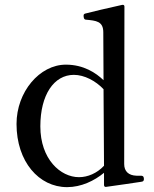

<svg xmlns="http://www.w3.org/2000/svg" viewBox="-20 -757 633 790"><path d="M560 -34H542C509 -35 491 -52 491 -82L492 -730C492 -735 489 -738 483 -737C441 -728 339 -704 330 -701C325 -699 324 -697 324 -692C324 -686 325 -676 334 -676C375 -672 405 -670 405 -624L406 -427C375 -457 324 -491 251 -491C143 -491 48 -379 48 -247C48 -92 140 13 256 13C314 13 368 -13 408 -46V4C408 9 411 13 416 12C456 6 539 -5 561 -9C565 -10 568 -10 570 -13C572 -15 572 -17 572 -20C572 -25 572 -34 560 -34ZM305 -28C229 -28 146 -102 146 -237C146 -367 202 -449 284 -449C327 -449 374 -424 406 -390L408 -75C379 -44 341 -28 305 -28Z"/></svg>

Font: Shippori Mincho OTF Medium
Style: Regular
Weight: 500
Designer: FONTDASU
Foundry: FONTDASU / Google Inc. / but / Adobe
Version: Version 3.300;hotconv 1.0.109;makeotfexe 2.5.65596